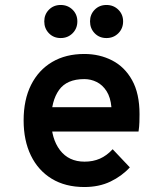

<svg xmlns="http://www.w3.org/2000/svg" viewBox="-20 -740 656 772"><path d="M319 12Q243 12 188.2 -21.2Q133.5 -54.5 104.2 -114.8Q75 -175 75 -256Q75 -339 105 -398.8Q135 -458.5 189.8 -490.8Q244.5 -523 319 -523Q380.5 -523 431 -497Q481.5 -471 511.2 -417.5Q541 -364 541 -281Q541 -267.5 540.5 -249Q540 -230.5 537 -211H163V-309H428Q424.5 -348.5 408.5 -373.5Q392.5 -398.5 369 -410.2Q345.5 -422 319 -422Q248.5 -422 217.2 -378Q186 -334 186 -258Q186 -182.5 221.2 -136.2Q256.5 -90 320 -90Q354 -90 381.5 -102Q409 -114 433 -140L502 -67Q470 -32 424.2 -10Q378.5 12 319 12ZM224 -587Q195.5 -587 176.8 -606.2Q158 -625.5 158 -654Q158 -682 176.8 -701Q195.5 -720 224 -720Q252.5 -720 271.8 -701Q291 -682 291 -654Q291 -625.5 271.8 -606.2Q252.5 -587 224 -587ZM408 -587Q379.5 -587 360.8 -606.2Q342 -625.5 342 -654Q342 -682 360.8 -701Q379.5 -720 408 -720Q436.5 -720 455.8 -701Q475 -682 475 -654Q475 -625.5 455.8 -606.2Q436.5 -587 408 -587Z"/></svg>

Font: Overpass Mono Light
Style: Regular
Weight: 300
Monospace: yes
Designer: Delve Withrington, Dave Bailey
Foundry: Delve Fonts LLC
Version: Version 4.000